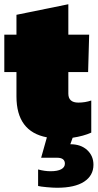

<svg xmlns="http://www.w3.org/2000/svg" viewBox="-25 -636 456 896"><path d="M303.2 37.1Q352.5 37.1 381.8 64.2Q411.1 91.3 411.1 132.8Q411.1 183.1 367.7 211.7Q324.2 240.2 241.2 240.2Q222.2 240.2 193.1 237.5Q164.1 234.9 152.8 231.9V154.8Q183.6 163.1 210.9 163.1Q243.7 163.1 260.7 153.8Q277.8 144.5 277.8 127.9Q277.8 100.1 241.2 100.1H167L193.8 4.9Q51.8 -22 51.8 -186V-299.8H-4.9V-474.1H51.8V-566.9L293.9 -616.2V-474.1H391.1L386.2 -299.8H293.9V-199.2Q293.9 -157.2 340.8 -157.2Q372.1 -157.2 400.9 -167V-17.1Q365.2 -1 314 6.8Z"/></svg>

Font: Kanit Black
Style: Regular
Weight: 900
Designer: Katatrad Team
Foundry: CadsonDemak
Version: Version 1.000;PS 001.000;hotconv 1.0.88;makeotf.lib2.5.64775